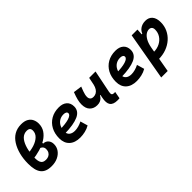

<svg xmlns="http://www.w3.org/2000/svg" viewBox="59 -1665 2812 2812"><g transform="rotate(-45 1465.0 -258.5)"><path d="M141.6 -252V-365.2Q227.5 -368.7 298.6 -391.8Q369.6 -415 412.1 -456.5Q454.6 -498 454.6 -555.2Q454.6 -575.2 447.8 -588.9Q440.9 -602.5 426 -609.6Q411.1 -616.7 386.2 -616.7Q356.9 -616.7 332.3 -606.4Q307.6 -596.2 287.8 -576.9Q268.1 -557.6 252.9 -531.2Q221.2 -476.6 205.1 -399.4Q189 -322.3 189 -244.6Q189 -200.2 199.2 -171.6Q209.5 -143.1 231.4 -129.4Q253.4 -115.7 288.6 -115.7Q321.3 -115.7 346.4 -128.4Q371.6 -141.1 386 -166Q400.4 -190.9 400.4 -227.1Q400.4 -250 389.4 -266.8Q378.4 -283.7 357.9 -294.4Q337.4 -305.2 307.6 -310.1L424.8 -338.4V-313.5Q449.2 -313.5 469 -304.7Q488.8 -295.9 503.2 -280Q517.6 -264.2 525.1 -242.9Q532.7 -221.7 532.7 -195.8Q532.7 -135.7 499.8 -89.4Q466.8 -43 410.2 -16.6Q353.5 9.8 281.7 9.8Q219.7 9.8 177.2 -7.6Q134.8 -24.9 109.1 -59.1Q83.5 -93.3 72 -143.6Q60.5 -193.8 60.5 -260.3Q60.5 -361.8 83 -449Q105.5 -536.1 147.9 -603.5Q168.5 -635.7 193.8 -661.4Q219.2 -687 250 -705.1Q280.8 -723.1 317.1 -732.7Q353.5 -742.2 395.5 -742.2Q466.3 -742.2 508.3 -717.3Q550.3 -692.4 569.1 -652.3Q587.9 -612.3 587.9 -566.4Q587.9 -494.1 551.8 -439.5Q515.6 -384.8 453.4 -346.2Q391.1 -307.6 310.8 -284.4Q230.5 -261.2 141.6 -252Z M887.7 -115.7Q922.9 -115.7 963 -126.5Q1003.1 -137.3 1040 -156.7L1073.7 -41Q1027.3 -13.7 974.5 -2Q921.7 9.8 873.5 9.8Q766 9.8 705.8 -45.5Q645.5 -100.9 645.5 -199.7Q645.5 -298.3 685.1 -371.8Q724.6 -445.3 795.7 -486.3Q866.7 -527.3 961.4 -527.3Q1041.5 -527.3 1086.7 -487.3Q1131.8 -447.3 1131.8 -376Q1131.8 -281.7 1035.2 -237.8Q938.5 -193.8 752.9 -190.9L732.9 -283.7Q859.9 -284.7 930.7 -306.4Q1001.5 -328.1 1001.5 -365.7Q1001.5 -384.6 985 -395.4Q968.5 -406.2 938 -406.2Q887.9 -406.2 849.7 -382.4Q811.6 -358.5 790.3 -315.5Q769 -272.5 768.6 -215.3Q769 -168.3 800.6 -142Q832.2 -115.7 887.7 -115.7Z M1384.3 -149.4Q1314.9 -149.4 1271 -193.1Q1227.1 -236.8 1227.1 -322.3Q1227.1 -363.8 1239 -411.9Q1251 -460 1276.9 -527.8L1409.7 -509.3Q1393.6 -469.7 1383.1 -440.2Q1372.6 -410.6 1367.4 -387.5Q1362.3 -364.3 1362.3 -342.8Q1362.3 -313 1379.2 -293.9Q1396 -274.9 1432.6 -274.9Q1462.9 -274.9 1487.8 -289.1Q1512.7 -303.2 1530.8 -331.1Q1548.8 -358.9 1558.6 -399.9L1564 -224.1H1513.2Q1502.4 -204.6 1486.1 -187.5Q1469.7 -170.4 1445.1 -159.9Q1420.4 -149.4 1384.3 -149.4ZM1643.6 9.8Q1558.1 9.8 1525.6 -34.9Q1493.2 -79.6 1513.2 -178.2L1582.5 -517.6H1714.4L1643.1 -167Q1635.3 -127 1647 -114Q1658.7 -101.1 1684.1 -101.1Q1694.8 -101.1 1706.1 -103L1685.5 7.8Q1675.3 8.8 1663.6 9.3Q1651.9 9.8 1643.6 9.8Z M2059.6 -115.7Q2094.8 -115.7 2134.9 -126.5Q2174.9 -137.3 2211.9 -156.7L2245.6 -41Q2199.2 -13.7 2146.4 -2Q2093.5 9.8 2045.4 9.8Q1937.9 9.8 1877.7 -45.5Q1817.4 -100.9 1817.4 -199.7Q1817.4 -298.3 1856.9 -371.8Q1896.5 -445.3 1967.5 -486.3Q2038.6 -527.3 2133.3 -527.3Q2213.4 -527.3 2258.5 -487.3Q2303.7 -447.3 2303.7 -376Q2303.7 -281.7 2207 -237.8Q2110.4 -193.8 1924.8 -190.9L1904.8 -283.7Q2031.7 -284.7 2102.5 -306.4Q2173.3 -328.1 2173.3 -365.7Q2173.3 -384.6 2156.8 -395.4Q2140.4 -406.2 2109.9 -406.2Q2059.7 -406.2 2021.6 -382.4Q1983.5 -358.5 1962.2 -315.5Q1940.9 -272.5 1940.4 -215.3Q1940.9 -168.3 1972.5 -142Q2004.1 -115.7 2059.6 -115.7Z M2466.8 224.6H2332.5L2462.9 -517.6H2582.5L2575.7 -395ZM2493.2 9.8Q2462.4 9.8 2432.6 7.1Q2402.8 4.4 2372.1 0L2430.2 -127.9Q2457 -115.7 2519 -115.7Q2589.4 -115.7 2645.3 -144.5Q2701.2 -173.3 2733.4 -222.9Q2765.6 -272.5 2765.6 -335Q2765.6 -367.2 2749.5 -384.5Q2733.4 -401.9 2704.1 -401.9Q2671.4 -401.9 2638.9 -379.9Q2606.4 -357.9 2580.1 -311Q2553.7 -264.2 2539.6 -189.5L2559.1 -424.3H2601.6L2581.5 -397Q2595.7 -459.5 2641.8 -493.4Q2688 -527.3 2753.9 -527.3Q2823.7 -527.3 2862.3 -481.7Q2900.9 -436 2900.9 -351.6Q2900.9 -274.4 2870.1 -208.5Q2839.4 -142.6 2784.2 -93.5Q2729 -44.4 2654.8 -17.3Q2580.6 9.8 2493.2 9.8Z"/></g></svg>

Font: Cascadia Mono NF
Style: Italic
Weight: 400
Italic angle: -10°
Monospace: yes
Designer: Aaron Bell
Foundry: Saja Typeworks
Version: Version 2404.023